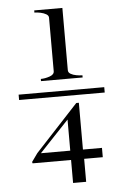

<svg xmlns="http://www.w3.org/2000/svg" viewBox="-59 -731 618 965"><g transform="rotate(-5 250.0 -248.5)"><path d="M293 -375Q293 -363 305 -356Q317 -349 334 -346Q351 -343 364 -343V-332H154V-343Q175 -343 198.5 -351Q222 -359 222 -376V-646Q222 -657 210 -664Q198 -671 181.5 -674.5Q165 -678 151 -678V-689H293ZM36 -247V-274H468V-247ZM270 192V76H76L74 69L104 27L321 -207H334V29H430V76H336V192ZM122 29H270V-128Z"/></g></svg>

Font: Mulat Addis
Style: Regular
Weight: 400
Designer: Fasil fikreab
Version: Version 1.001; ttfautohint (v1.8.3)